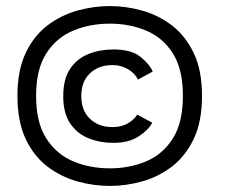

<svg xmlns="http://www.w3.org/2000/svg" viewBox="-20 -665 750 633"><path d="M342 -52Q288.5 -52 234.8 -67Q181 -82 136.2 -116Q91.5 -150 64.5 -207.2Q37.5 -264.5 37.5 -349Q37.5 -433 64.5 -490Q91.5 -547 136.2 -581Q181 -615 234.8 -630Q288.5 -645 342 -645Q395.5 -645 449 -630Q502.5 -615 547 -581Q591.5 -547 618.8 -490Q646 -433 646 -349Q646 -264.5 618.8 -207.2Q591.5 -150 547 -116Q502.5 -82 449 -67Q395.5 -52 342 -52ZM342 -110Q407.5 -110 462.2 -133.2Q517 -156.5 550 -208.8Q583 -261 583 -349Q583 -436.5 550 -488.8Q517 -541 462.2 -564Q407.5 -587 342 -587Q276.5 -587 221.2 -564Q166 -541 132.5 -488.8Q99 -436.5 99 -349Q99 -261 132.5 -208.8Q166 -156.5 221.2 -133.2Q276.5 -110 342 -110ZM482 -260.5Q469.5 -236.5 437 -215.2Q404.5 -194 353.5 -194Q309.5 -194 271.8 -209.2Q234 -224.5 211.2 -258.2Q188.5 -292 188.5 -348Q188.5 -404.5 211.2 -438.2Q234 -472 271.8 -487Q309.5 -502 353.5 -502Q413 -502 443.2 -477.5Q473.5 -453 483.5 -429L434.5 -402.5Q426.5 -422 403 -436.2Q379.5 -450.5 351 -450.5Q305.5 -450.5 276.8 -423.5Q248 -396.5 248 -348Q248 -300.5 276.8 -273.2Q305.5 -246 351 -246Q381 -246 402.2 -258.8Q423.5 -271.5 432.5 -287Z"/></svg>

Font: League Mono
Style: Regular
Weight: 400
Width: 6
Designer: Tyler Finck
Foundry: The League of Moveable Type / Tyler Finck
Version: Version 2.300;RELEASE